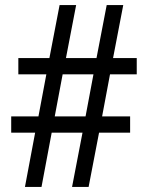

<svg xmlns="http://www.w3.org/2000/svg" viewBox="-20 -734 582 754"><path d="M78 0 118 -213H24V-277H131L162 -442H52V-506H174L214 -714H279L239 -506H359L399 -714H464L424 -506H517V-442H412L381 -277H491V-213H369L328 0H263L304 -213H183L143 0ZM195 -277H316L347 -442H226Z"/></svg>

Font: Noto Sans Tamil Condensed
Style: Regular
Weight: 400
Width: 3
Designer: Jelle Bosma - Monotype Design Team
Foundry: Monotype Imaging Inc.
Version: Version 2.004; ttfautohint (v1.8.4.7-5d5b)